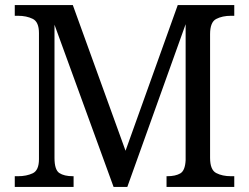

<svg xmlns="http://www.w3.org/2000/svg" viewBox="-20 -734 978 754"><path d="M38 0V-42H51Q84 -42 108.5 -53.5Q133 -65 133 -109V-604Q133 -648 108.5 -660Q84 -672 51 -672H38V-714H266L473 -142L678 -714H900V-672H887Q853 -672 829 -659.5Q805 -647 805 -600V-114Q805 -67 829 -54.5Q853 -42 887 -42H900V0H634V-42H637Q669 -42 688 -53Q707 -64 709 -105V-639L480 0H426L194 -637V-114Q194 -67 213 -54.5Q232 -42 266 -42H269V0Z"/></svg>

Font: Noto Serif Toto
Style: Regular
Weight: 400
Designer: Monotype Design Team
Foundry: Monotype Imaging Inc.
Version: Version 2.001